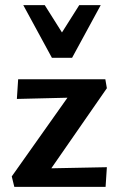

<svg xmlns="http://www.w3.org/2000/svg" viewBox="-20 -731 464 751"><path d="M26 -41 273 -390 335 -351 46 -344 51 -421H392L398 -386L149 -27L95 -71L398 -77L393 0H36ZM183 -505 204 -575 290 -711H374L262 -505ZM183 -505 71 -711H155L242 -573L262 -505Z"/></svg>

Font: Ysabeau
Style: Bold
Weight: 700
Designer: Christian Thalmann (Catharsis Fonts)
Version: Version 2.000;gftools[0.9.27.dev2+g8671c4b]